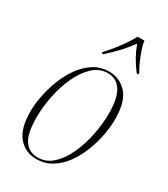

<svg xmlns="http://www.w3.org/2000/svg" viewBox="-191 -854 831 951"><g transform="rotate(30 224.5 -378.0)"><path d="M175 10Q112 10 72.5 -36.5Q33 -83 33 -180Q33 -223 43 -272.5Q53 -322 72 -370.5Q91 -419 120 -458.5Q149 -498 187 -522Q225 -546 274 -546Q334 -546 375 -501.5Q416 -457 416 -354Q416 -312 406.5 -262.5Q397 -213 378 -165Q359 -117 330.5 -77.5Q302 -38 263 -14Q224 10 175 10ZM177 0Q226 0 263 -34.5Q300 -69 325 -124.5Q350 -180 362.5 -243.5Q375 -307 375 -364Q375 -453 348 -494.5Q321 -536 271 -536Q224 -536 187.5 -502Q151 -468 125.5 -413Q100 -358 87 -294Q74 -230 74 -170Q74 -77 101.5 -38.5Q129 0 177 0ZM196 -614Q214 -633 236 -660Q258 -687 277 -715Q296 -743 308 -766H347Q349 -744 359 -715.5Q369 -687 381 -660Q393 -633 405 -614L404 -606H395Q368 -642 352 -671Q336 -700 323 -735Q296 -698 269.5 -669.5Q243 -641 204 -606H195Z"/></g></svg>

Font: Noto Serif Display Condensed ExtraLight
Style: Italic
Weight: 200
Width: 3
Italic angle: -12°
Designer: Monotype Design Team
Foundry: Monotype Imaging Inc.
Version: Version 2.009